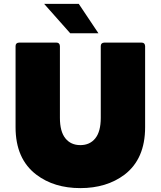

<svg xmlns="http://www.w3.org/2000/svg" viewBox="-20 -953 826 987"><path d="M393 14Q258 14 167 -55Q60 -136 60 -299V-716Q60 -733 78 -734H270Q287 -734 288 -716V-347Q288 -277 316 -242Q344 -207 393 -207Q442 -207 470 -242Q498 -277 498 -347V-716Q498 -733 516 -734H708Q725 -734 726 -716V-299Q726 -136 620 -55Q528 14 393 14ZM486 -782H341L207 -933H385Z"/></svg>

Font: YamahaIndonesia935. App Black
Style: Regular
Weight: 900
Designer: Dalton Maag Ltd
Foundry: Dalton Maag Ltd
Version: Version 1.002; January 01, 2024; Regular/Italic